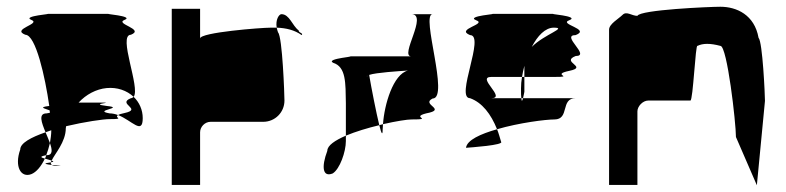

<svg xmlns="http://www.w3.org/2000/svg" viewBox="-20 -736 2329 569"><path d="M40 -293C22 -242 42 -208 73 -220C88 -226 102 -243 113 -266C102 -269 95 -272 117 -276C121 -287 125 -299 128 -312C124 -322 120 -333 115 -344C72 -329 40 -312 40 -293ZM55 -633C12 -650 103 -665 73 -677C43 -689 143 -695 118 -695H305C280 -695 380 -689 349 -677C319 -665 410 -650 368 -633C328 -633 397 -475 376 -449C356 -468 327 -478 296 -475C265 -472 235 -456 213 -432H274C334 -432 237 -429 296 -422C354 -416 252 -409 305 -400C313 -400 322 -398 330 -395C316 -387 353 -383 305 -383C286 -383 231 -375 176 -362C176 -360 175 -358 175 -356C175 -315 142 -280 133 -260C128 -262 119 -264 113 -266C115 -269 116 -272 117 -276H118C137 -276 135 -292 128 -312C130 -324 132 -337 132 -350C126 -348 121 -346 115 -344C103 -373 93 -400 118 -400C122 -401 126 -401 128 -402C128 -404 127 -407 127 -409C115 -414 91 -418 126 -422C114 -507 86 -633 55 -633ZM126 -254C128 -254 130 -255 131 -255C130 -252 131 -249 134 -247C118 -249 104 -251 126 -254ZM131 -255C141 -257 139 -258 133 -260C132 -258 131 -257 131 -255ZM134 -247C137 -245 141 -244 149 -244C172 -244 152 -245 134 -247ZM330 -395C371 -379 403 -335 403 -386C403 -410 393 -433 376 -449C374 -447 371 -445 368 -445C325 -428 404 -413 349 -401C339 -399 333 -397 330 -395Z M489 -188H573V-344C573 -360 587 -375 604 -375H760C795 -375 823 -403 823 -438C823 -454 817 -627 804 -640C802 -645 801 -650 800 -654H782C754 -654 573 -640 573 -622V-710H489ZM800 -654C796 -678 807 -694 814 -694C838 -694 846 -660 865 -646C865 -638 880 -638 874 -632C853 -647 828 -653 800 -654Z M950 -289C932 -241 936 -210 966 -222C987 -235 1005 -286 1005 -318V-334C973 -320 950 -305 950 -289ZM967 -550C943 -563 1046 -569 1012 -569H1199C1163 -569 1250 -694 1199 -694H1262C1226 -694 1313 -444 1262 -444C1226 -426 1307 -412 1243 -400C1195 -388 1268 -382 1199 -382C1187 -382 1154 -377 1115 -368C1119 -426 1145 -516 1189 -527C1161 -525 1095 -521 1074 -514C1081 -473 1095 -402 1104 -365C1070 -357 1034 -346 1005 -334V-430C1004 -490 1006 -538 967 -550ZM1068 -509V-512C1067 -511 1067 -510 1068 -509ZM1104 -365C1110 -341 1114 -332 1114 -352C1114 -357 1115 -362 1115 -368C1111 -367 1108 -366 1104 -365Z M1361 -298C1375 -299 1475 -306 1465 -316C1461 -329 1458 -341 1453 -353C1404 -339 1364 -321 1361 -298ZM1373 -445C1328 -445 1419 -632 1373 -632C1328 -650 1425 -664 1391 -676C1358 -689 1464 -695 1436 -695H1623C1595 -695 1701 -689 1667 -676C1634 -664 1732 -650 1686 -632C1640 -632 1732 -570 1686 -570C1640 -552 1725 -538 1667 -526C1610 -514 1686 -508 1623 -508H1534V-541C1531 -530 1529 -519 1527 -508H1436C1390 -508 1482 -445 1436 -445H1525C1526 -433 1528 -437 1530 -445H1686C1640 -445 1669 -382 1623 -382C1597 -382 1518 -372 1453 -353C1435 -398 1409 -432 1373 -445ZM1524 -474C1524 -460 1524 -451 1525 -445H1530C1532 -453 1534 -464 1534 -464V-508H1527C1525 -496 1524 -485 1524 -474ZM1556 -597C1594 -635 1663 -654 1621 -654C1596 -654 1573 -630 1556 -597Z M1785 -188H1869V-406C1869 -421 1885 -438 1901 -438H2026C2034 -438 2041 -607 2047 -600C2063 -608 2085 -608 2115 -600C2135 -600 2161 -372 2161 -330L2223 -187L2247 -437C2247 -454 2240 -612 2228 -624C2216 -692 2163 -716 2115 -716C2083 -716 1876 -707 1869 -689C1852 -689 1837 -704 1825 -692C1813 -680 1785 -665 1785 -648Z"/></svg>

Font: bitstorm
Style: Regular
Weight: 400
Version: Version 0.2